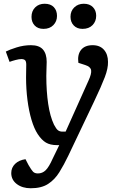

<svg xmlns="http://www.w3.org/2000/svg" viewBox="-20 -774 650 1024"><path d="M344 57Q321 105 296.5 144.5Q272 184 236.5 207Q201 230 144 230Q99 230 69.5 207.5Q40 185 40 149Q40 120 60.5 100Q81 80 116 75L132 106Q147 132 156 141.5Q165 151 182 151Q206 151 223.5 134Q241 117 261 72L296 0H284Q248 0 225 -13.5Q202 -27 181 -59Q162 -88 148 -135Q134 -182 126.5 -240.5Q119 -299 119 -361Q119 -377 119.5 -395.5Q120 -414 120 -429Q120 -447 113.5 -453Q107 -459 94 -459Q82 -459 63 -454Q44 -449 31 -444L11 -499Q30 -509 68 -521Q106 -533 145 -533Q189 -533 209 -510Q229 -487 229 -444Q229 -427 228 -409.5Q227 -392 227 -369Q227 -287 237 -220Q247 -153 268 -109Q280 -86 289.5 -79Q299 -72 313 -72H330L452 -344Q469 -381 466 -399.5Q463 -418 435 -427L398 -439Q392 -482 412 -507.5Q432 -533 474 -533Q513 -533 534.5 -508.5Q556 -484 556 -444Q557 -410 539 -362.5Q521 -315 482 -233ZM356 -685Q356 -715 376 -734.5Q396 -754 427 -754Q458 -754 475.5 -736Q493 -718 493 -690Q493 -660 473.5 -640Q454 -620 420 -620Q391 -620 373.5 -638Q356 -656 356 -685ZM148 -684Q148 -715 167.5 -734.5Q187 -754 218 -754Q250 -754 267 -736Q284 -718 284 -689Q284 -660 264.5 -640Q245 -620 212 -620Q182 -620 165 -638Q148 -656 148 -684Z"/></svg>

Font: Literata 7pt Medium
Style: Italic
Weight: 500
Italic angle: -2°
Designer: Latin by Veronika Burian and Jose Scaglione. Greek by Irene Vlachou. Cyrillic by Vera Evstafieva
Foundry: TypeTogether
Version: Version 3.002